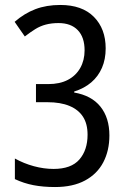

<svg xmlns="http://www.w3.org/2000/svg" viewBox="-20 -744 512 774"><path d="M406 -549Q406 -505 391 -470.5Q376 -436 348 -412Q320 -388 279 -375V-371Q349 -359 385 -314Q421 -269 421 -198Q421 -137 396.5 -90Q372 -43 323 -16.5Q274 10 202 10Q154 10 115 2.5Q76 -5 40 -22V-105Q76 -85 116.5 -74Q157 -63 196 -63Q267 -63 300 -101Q333 -139 333 -201Q333 -245 314.5 -273.5Q296 -302 260 -317Q224 -332 171 -332H125V-405H174Q221 -405 253.5 -422Q286 -439 303.5 -470Q321 -501 321 -541Q321 -594 293.5 -622.5Q266 -651 216 -651Q188 -651 165 -645Q142 -639 122 -626.5Q102 -614 80 -597L39 -656Q78 -690 122.5 -707Q167 -724 223 -724Q311 -724 358.5 -676Q406 -628 406 -549Z"/></svg>

Font: Noto Sans Thai Condensed
Style: Regular
Weight: 400
Width: 3
Designer: Monotype Design Team
Foundry: Monotype Imaging Inc.
Version: Version 2.002